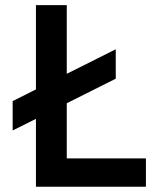

<svg xmlns="http://www.w3.org/2000/svg" viewBox="-20 -713 626 733"><path d="M28.3 -214.8V-327.1L117.2 -371.6V-693.4H234.9V-431.2L421.9 -524.9V-412.6L234.9 -318.8V-108.4H537.1V0H117.2V-259.3Z"/></svg>

Font: Cascadia Mono PL SemiBold
Style: Regular
Weight: 600
Monospace: yes
Designer: Aaron Bell
Foundry: Saja Typeworks
Version: Version 2404.023; ttfautohint (v1.8.4)